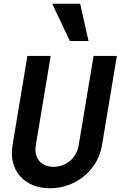

<svg xmlns="http://www.w3.org/2000/svg" viewBox="-20 -1000 647 1030"><path d="M607 -700H482L402 -220C391 -153 335 -105 267 -105C200 -105 161 -153 172 -220L252 -700H127L47 -220C25 -87 110 10 248 10C386 10 505 -87 527 -220ZM455 -780 410 -980H260L355 -780Z"/></svg>

Font: CommitMono
Style: Bold Italic
Weight: 700
Monospace: yes
Designer: Eigil Nikolajsen
Foundry: Eigil Nikolajsen
Version: Version 1.143